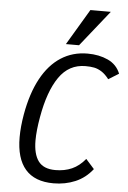

<svg xmlns="http://www.w3.org/2000/svg" viewBox="-64 -1028 729 1092"><g transform="rotate(5 300.5 -482.0)"><path d="M69 -226.5Q69 -286.5 81.5 -358Q103 -479.5 148.5 -563.5Q194 -647.5 261 -690.8Q328 -734 413 -734Q478.5 -734 529.5 -710.5Q580.5 -687 601 -635.5L542 -599Q521.5 -626 500 -639.8Q478.5 -653.5 457 -657.8Q435.5 -662 407.5 -662Q313 -662 256.8 -580.8Q200.5 -499.5 174.5 -351Q160.5 -272.5 160.5 -216Q160.5 -138.5 190.2 -98.2Q220 -58 287.5 -58Q340 -58 381.8 -76.5Q423.5 -95 457.5 -136.5L505.5 -82.5Q465 -30.5 407.5 -6.2Q350 18 283.5 18Q176 18 122.5 -43.8Q69 -105.5 69 -226.5ZM285 -777 407 -982H523.5L360 -777Z"/></g></svg>

Font: JuliaMono
Style: Italic
Weight: 400
Italic angle: -9°
Monospace: yes
Designer: cormullion
Foundry: corm
Version: Version 0.057; ttfautohint (v1.8.4)